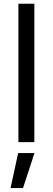

<svg xmlns="http://www.w3.org/2000/svg" viewBox="-20 -747 277 1009"><path d="M160.5 0H76.7V-727.3H160.5ZM75.3 57.5H161.2L100.9 241.5H35.5Z"/></svg>

Font: Fast_Sans-Dotted
Style: Regular
Weight: 400
Version: Version 3.018